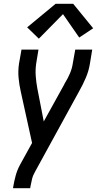

<svg xmlns="http://www.w3.org/2000/svg" viewBox="-20 -793 540 1018"><path d="M49 205 50 198Q55 168 63 138.5Q71 109 86 81Q86 81 86 81Q86 81 86 81Q86 81 86 81Q86 81 86 81L150 -35L90 -308Q82 -343 78.5 -380.5Q75 -418 81 -457L94 -530H184L172 -457Q167 -423 169.5 -389.5Q172 -356 178 -324L212 -149L321 -346Q322 -348 322.5 -349.5Q323 -351 324 -353L325 -354Q340 -378 351 -404Q362 -430 366 -457L379 -530H469L457 -457Q451 -418 435 -380.5Q419 -343 399 -308L165 119Q154 138 149.5 158Q145 178 141 198L140 205ZM186 -588 124 -648 275 -773H368L474 -643L400 -594L314 -718Z"/></svg>

Font: Iosevka Curly Medium Oblique
Style: Regular
Weight: 500
Italic angle: -9°
Monospace: yes
Designer: Belleve Invis
Foundry: Belleve Invis
Version: Version 11.1.0; ttfautohint (v1.8.3)